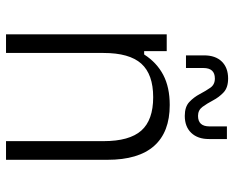

<svg xmlns="http://www.w3.org/2000/svg" viewBox="-90 -688 778 638"><g transform="rotate(90 299.0 -369.0)"><path d="M94 0V-534H150V-459H161Q188 -501 229 -522.5Q270 -544 329 -544Q419 -544 465 -492Q511 -440 511 -337V0H449V-324Q449 -410 414 -449.5Q379 -489 303 -489Q227 -489 191.5 -449.5Q156 -410 156 -324V0ZM365 -594Q335 -594 319 -609Q303 -624 292.5 -644Q282 -664 271.5 -679Q261 -694 241 -694Q206 -694 206 -656V-598H164V-658Q164 -696 184.5 -717Q205 -738 241 -738Q271 -738 287 -723Q303 -708 313.5 -688Q324 -668 335 -653Q346 -638 365 -638Q400 -638 400 -676V-734H442V-674Q442 -637 421.5 -615.5Q401 -594 365 -594Z"/></g></svg>

Font: Mozilla Text ExtraLight
Style: Regular
Weight: 200
Designer: Studio DRAMA
Foundry: Studio DRAMA
Version: Version 1.000